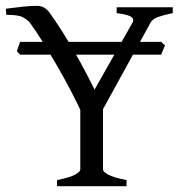

<svg xmlns="http://www.w3.org/2000/svg" viewBox="-20 -640 635 660"><path d="M534 -452H49L38 -464Q43 -480 49 -496H534L547 -484ZM574 -595Q541 -588 523 -581.5Q505 -575 498 -563L320 -239H267Q249 -279 225 -325Q201 -371 175 -416Q149 -461 125 -499Q101 -537 82 -563Q73 -573 58 -581Q43 -589 2 -589L0 -610Q29 -614 58 -617Q87 -620 107 -620Q130 -620 146 -602Q170 -570 198.5 -524.5Q227 -479 254.5 -429Q282 -379 305 -332L436 -563Q442 -575 430.5 -582.5Q419 -590 381 -595V-615H574ZM176 0V-21Q221 -30 238.5 -40Q256 -50 256 -57V-312H334V-57Q334 -50 351.5 -40Q369 -30 415 -21V0Z"/></svg>

Font: ChillKai
Style: Regular
Weight: 400
Designer: ChillType
Foundry: 寒蝉字型
Version: Version 2.000